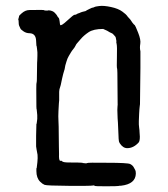

<svg xmlns="http://www.w3.org/2000/svg" viewBox="-20 -479 587 670"><path d="M470 -300V-242Q469 -118 468.5 -115.5Q468 -113 467.5 -107.5Q467 -102 466.5 -97.5Q466 -93 465.5 -81.5Q465 -70 464.5 -57Q464 -44 465.5 -34Q467 -24 467 -17Q467 -10 467.5 -9.5Q468 -9 468 -2Q468 13 464 18Q446 38 424 38Q409 38 398 21Q396 18 396 17Q396 16 395 14Q394 12 393 -17.5Q392 -47 391.5 -51.5Q391 -56 390.5 -65Q390 -74 390 -79Q389 -98 390 -106.5Q391 -115 390.5 -118Q390 -121 390 -177Q390 -239 388.5 -240.5Q387 -242 388 -279.5Q389 -317 387 -325.5Q385 -334 386 -334Q387 -334 385.5 -339.5Q384 -345 384 -347.5Q384 -350 380 -354Q376 -358 374.5 -360Q373 -362 368 -364Q363 -366 358.5 -369Q354 -372 350 -373.5Q346 -375 340 -378Q306 -378 289 -366.5Q272 -355 261.5 -342.5Q251 -330 248.5 -327.5Q246 -325 243.5 -319.5Q241 -314 236 -308Q231 -302 228 -297Q225 -292 220 -283.5Q215 -275 212 -264.5Q209 -254 208 -251Q207 -248 206.5 -243Q206 -238 203.5 -231Q201 -224 196.5 -204Q192 -184 192 -182.5Q192 -181 190.5 -177.5Q189 -174 187.5 -167.5Q186 -161 186.5 -146Q187 -131 186.5 -129Q186 -127 185.5 -118.5Q185 -110 184 -91.5Q183 -73 184 -56.5Q185 -40 185 -11.5Q185 17 185.5 31.5Q186 46 186 58Q185 81 190 82Q191 83 192.5 82Q194 81 197 84Q201 88 221 88Q258 88 268 89V90Q268 90 270 90Q282 92 284 90Q286 88 353 89Q426 89 434.5 93.5Q443 98 446.5 104.5Q450 111 452 114.5Q454 118 454 127Q453 163 403 169Q396 169 393 170Q390 171 350.5 171Q311 171 311 170Q309 167 303 168.5Q297 170 220 169.5Q143 169 135.5 166Q128 163 120 155Q107 142 107 118V108H108Q109 101 110.5 86.5Q112 72 111 61Q108 44 107.5 42Q107 40 107 38.5Q107 37 106 32Q106 25 106 -5L107 -46Q108 -46 108.5 -52Q109 -58 110 -64Q111 -74 108 -98Q108 -98 107.5 -98Q107 -98 107 -107Q106 -189 107.5 -190Q109 -191 109 -225Q109 -259 109.5 -260Q110 -261 110 -268.5Q110 -276 110.5 -284Q111 -292 110.5 -296.5Q110 -301 109 -310.5Q108 -320 107 -320Q107 -323 106 -337Q105 -362 84 -363Q71 -363 61.5 -370Q52 -377 52 -378Q52 -379 49 -384.5Q46 -390 45.5 -394.5Q45 -399 45 -404Q45 -409 44 -409.5Q43 -410 45 -416Q47 -422 46.5 -423Q46 -424 55 -432Q68 -444 83 -444Q134 -445 134 -443.5Q134 -442 145 -442L150 -443Q164 -442 171.5 -434Q179 -426 180 -423Q181 -420 184 -417.5Q187 -415 188 -405Q189 -395 190 -392Q193 -387 215 -407.5Q237 -428 240.5 -427.5Q244 -427 248.5 -430Q253 -433 253.5 -432.5Q254 -432 258 -434Q262 -436 262.5 -436Q263 -436 267 -437.5Q271 -439 275 -439.5Q279 -440 280.5 -441.5Q282 -443 287.5 -445.5Q293 -448 293.5 -448.5Q294 -449 297 -450Q300 -451 300 -451.5Q300 -452 304 -452.5Q308 -453 309.5 -454.5Q311 -456 326.5 -458Q342 -460 367.5 -454.5Q393 -449 407 -438.5Q421 -428 423 -424.5Q425 -421 430 -416Q435 -411 437 -407.5Q439 -404 442 -400Q445 -396 447 -394Q449 -392 450.5 -391Q452 -390 462 -365Q472 -340 469.5 -326Q467 -312 470 -300Z"/></svg>

Font: TT2020 Style E
Style: Regular
Weight: 400
Version: Version 00.2